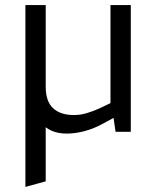

<svg xmlns="http://www.w3.org/2000/svg" viewBox="-20 -519 615 756"><path d="M80 217V-499H160V-177Q160 -120 189 -93Q218 -66 271 -66Q296 -66 320 -73Q344 -80 371 -92L415 -113V-499H495V0H435L424 -76L442 -63L389 -34Q351 -13 314 -3Q277 7 243 7Q208 7 182.5 -4.5Q157 -16 140 -38L160 -63V195Z"/></svg>

Font: REM Medium Light
Style: Regular
Weight: 300
Version: Version 1.005;gftools[0.9.28]